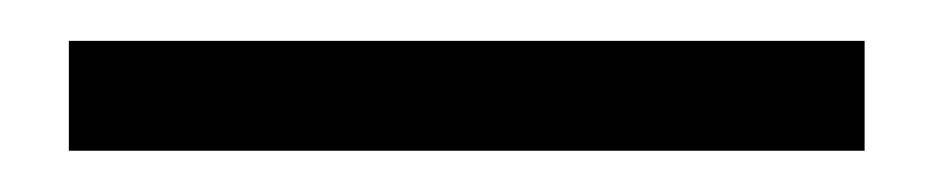

<svg xmlns="http://www.w3.org/2000/svg" viewBox="-20 20 465 94"><path d="M403.3 40V93.8H13.7V40Z"/></svg>

Font: Flanker
Style: Bold
Weight: 700
Designer: Flanker
Foundry: Flanker
Version: Version 2.021